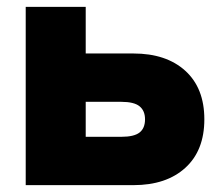

<svg xmlns="http://www.w3.org/2000/svg" viewBox="-20 -490 646 560"><path d="M230 -334H369Q465 -334 520.5 -283.5Q576 -233 576 -142Q576 -51 520.5 -0.5Q465 50 369 50H55V-470H230ZM334 -91Q371 -91 387 -103.5Q403 -116 403 -142Q403 -167 387 -180Q371 -193 334 -193H230V-91Z"/></svg>

Font: OA Gothic ExtraBold
Style: Regular
Weight: 800
Designer: Choi Chi-young, Lee Jaesang, Lee Juhyun, Han Dohee
Foundry: DDUNGSANG CORP.
Version: Version 1.000;Build 20210203